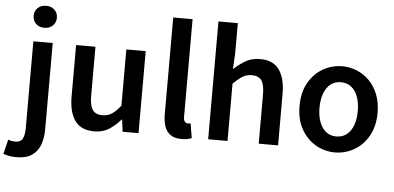

<svg xmlns="http://www.w3.org/2000/svg" viewBox="-113 -931 2658 1294"><g transform="rotate(5 1216.0 -284.0)"><path d="M38 233Q8 233 -13.5 228.5Q-35 224 -51 218L-27 120Q-17 124 -4.5 126.5Q8 129 21 129Q58 129 71 103.5Q84 78 84 30V-555H215V28Q215 86 198.5 132.5Q182 179 143 206Q104 233 38 233ZM149 -652Q115 -652 93 -672.5Q71 -693 71 -727Q71 -760 93 -780.5Q115 -801 149 -801Q183 -801 205.5 -780.5Q228 -760 228 -727Q228 -693 205.5 -672.5Q183 -652 149 -652Z M545 14Q455 14 414 -44Q373 -102 373 -207V-555H504V-223Q504 -156 524.5 -127.5Q545 -99 590 -99Q626 -99 654 -117Q682 -135 713 -175V-555H844V0H736L726 -82H723Q686 -39 644 -12.5Q602 14 545 14Z M1135 14Q1089 14 1061 -5.5Q1033 -25 1021 -60.5Q1009 -96 1009 -143V-797H1140V-137Q1140 -113 1149 -103.5Q1158 -94 1168 -94Q1172 -94 1176 -94.5Q1180 -95 1188 -96L1204 2Q1192 7 1175.5 10.5Q1159 14 1135 14Z M1315 0V-797H1446V-591L1440 -485Q1475 -518 1517.5 -543.5Q1560 -569 1617 -569Q1706 -569 1747 -511Q1788 -453 1788 -348V0H1657V-331Q1657 -400 1636.5 -428Q1616 -456 1571 -456Q1535 -456 1507.5 -438.5Q1480 -421 1446 -388V0Z M2173 14Q2104 14 2043.5 -20.5Q1983 -55 1946 -120.5Q1909 -186 1909 -277Q1909 -370 1946 -435Q1983 -500 2043.5 -534.5Q2104 -569 2173 -569Q2225 -569 2272.5 -549.5Q2320 -530 2357 -492.5Q2394 -455 2415.5 -401Q2437 -347 2437 -277Q2437 -186 2400 -120.5Q2363 -55 2302.5 -20.5Q2242 14 2173 14ZM2173 -94Q2214 -94 2243 -116.5Q2272 -139 2287.5 -180.5Q2303 -222 2303 -277Q2303 -333 2287.5 -374.5Q2272 -416 2243 -438.5Q2214 -461 2173 -461Q2133 -461 2104 -438.5Q2075 -416 2059.5 -374.5Q2044 -333 2044 -277Q2044 -222 2059.5 -180.5Q2075 -139 2104 -116.5Q2133 -94 2173 -94Z"/></g></svg>

Font: Noto Sans HK SemiBold
Style: Regular
Weight: 600
Version: Version 2.004-H2;hotconv 1.0.118;makeotfexe 2.5.65603